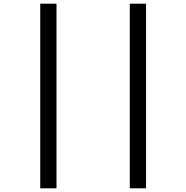

<svg xmlns="http://www.w3.org/2000/svg" viewBox="-20 -780 1009 1040"><path d="M198 240H286V-760H198ZM683 240H771V-760H683Z"/></svg>

Font: Noto Sans Thai Medium
Style: Regular
Weight: 500
Designer: Monotype Design Team
Foundry: Monotype Imaging Inc.
Version: Version 1.901